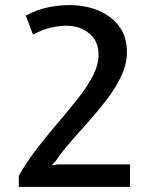

<svg xmlns="http://www.w3.org/2000/svg" viewBox="-20 -731 568 751"><path d="M53.5 0V-43.5Q87 -102 128.2 -154.8Q169.5 -207.5 211.2 -256.2Q253 -305 288 -349.8Q323 -394.5 344.2 -436.2Q365.5 -478 365.5 -517Q365.5 -571 328.5 -600.8Q291.5 -630.5 240 -630.5Q213.5 -630.5 181.2 -623.5Q149 -616.5 109 -596L81 -670Q128 -694.5 170 -702.8Q212 -711 250.5 -711Q315.5 -711 366.5 -689.2Q417.5 -667.5 447 -626.8Q476.5 -586 476.5 -528Q476.5 -482.5 456 -437.2Q435.5 -392 402.5 -348Q369.5 -304 331.8 -261.5Q294 -219 258.5 -178.8Q223 -138.5 198 -101.5L182.5 -84L205 -88H488.5V0Z"/></svg>

Font: Expletus Sans Medium
Style: Regular
Weight: 500
Version: Version 7.500